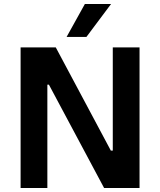

<svg xmlns="http://www.w3.org/2000/svg" viewBox="-20 -940 799 960"><path d="M500.5 0H677.7V-703.1H543.9V-187H534.2L258.8 -703.1H83V0H216.8V-516.6H224.6ZM313 -755.4H412.1L535.2 -919.9H404.3Z"/></svg>

Font: Wand UI Pro Bold
Style: Regular
Weight: 700
Designer: Andreas Faust
Version: Version 1.003;FEAKit 1.0